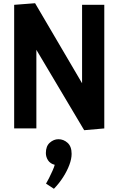

<svg xmlns="http://www.w3.org/2000/svg" viewBox="-20 -798 737 1193"><path d="M315 375 266 343Q273 332 284.5 309Q296 286 306.5 262.5Q317 239 320 226Q292 219 278.5 198Q265 177 265 153Q265 110 289.5 88.5Q314 67 343 67Q375 67 400 89.5Q425 112 425 158Q425 189 411 226.5Q397 264 372.5 302.5Q348 341 315 375ZM503 11 192 -512H206V0H68V-768L198 -778L501 -262H490V-768H628V0Z"/></svg>

Font: Yaldevi
Style: Bold
Weight: 700
Designer: Sol Matas, Rajitha Manaperi, Kosala Senevirathne
Foundry: Mooniak
Version: Version 1.100